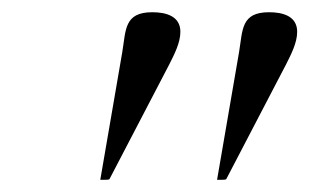

<svg xmlns="http://www.w3.org/2000/svg" viewBox="-20 -734 506 314"><path d="M144 -440H153C154 -440 158 -440 159 -441L257 -629C265 -645 275 -664 275 -682C275 -708 251 -714 229 -714C183 -714 186 -685 180 -649ZM335 -440H344C345 -440 349 -440 350 -441L448 -629C456 -645 466 -664 466 -682C466 -708 442 -714 420 -714C374 -714 377 -685 371 -649Z"/></svg>

Font: KpRoman
Style: SemiboldItalic
Weight: 600
Italic angle: -11°
Version: Version 0.66